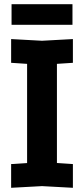

<svg xmlns="http://www.w3.org/2000/svg" viewBox="-20 -890 400 914"><path d="M33 4V-109L109 -114V-586L33 -591V-704L180 -696L327 -704V-591L251 -586V-114L327 -109V4L180 -4ZM35 -772V-870H325V-772Z"/></svg>

Font: Tektur SemiCondensed SemiBold
Style: Regular
Weight: 600
Width: 4
Designer: Adam Jagosz
Foundry: Adam Jagosz
Version: Version 1.005;gftools[0.9.30]